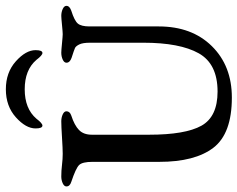

<svg xmlns="http://www.w3.org/2000/svg" viewBox="-100 -726 831 672"><g transform="rotate(-90 316.0 -389.5)"><path d="M443 -678Q408 -719 340 -719Q272 -719 237 -678Q221 -657 213 -657Q203 -657 203 -681Q203 -715 242 -750Q281 -785 340 -785Q399 -785 438 -750Q477 -715 477 -681Q477 -657 467 -657Q459 -657 443 -678ZM560 -492V-250Q560 -134 491 -64Q422 6 311 6Q185 6 135.5 -58.5Q86 -123 86 -248V-482Q86 -517 75 -528.5Q64 -540 16 -556Q0 -561 0 -573Q0 -581 11 -586Q22 -591 35 -591Q55 -591 75.5 -588.5Q96 -586 114 -586Q132 -586 171.5 -588.5Q211 -591 228 -591Q241 -591 252 -586Q263 -581 263 -573Q263 -561 248 -556Q214 -545 197.5 -529Q181 -513 181 -484V-284Q181 -157 212.5 -100.5Q244 -44 332 -44Q429 -44 466 -110Q503 -176 503 -304V-490Q503 -516 497 -528Q491 -540 484.5 -543Q478 -546 450 -555Q433 -561 433 -573Q433 -581 444 -586Q455 -591 468 -591Q476 -591 501 -588.5Q526 -586 533 -586Q540 -586 565 -588.5Q590 -591 597 -591Q610 -591 621 -586Q632 -581 632 -573Q632 -562 615 -556Q580 -545 570 -533Q560 -521 560 -492Z"/></g></svg>

Font: EB Garamond 08
Style: Regular
Weight: 400
Version: Version 0.016 ; ttfautohint (v1.5)